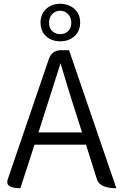

<svg xmlns="http://www.w3.org/2000/svg" viewBox="-20 -998 641 1018"><path d="M222 -415 184 -296H415L377 -415Q349 -499 301 -663Q265 -548 222 -415ZM88 0Q5 0 21 -47L239 -685Q255 -732 305 -732H346L597 0Q509 0 494 -47L436 -231H163L88 0ZM299 -817Q325 -817 341 -833Q358 -849 358 -877Q358 -906 341 -923Q324 -941 299 -941Q274 -941 257 -923Q240 -906 240 -877Q240 -849 257 -833Q274 -817 299 -817ZM375 -806Q345 -779 299 -779Q254 -779 224 -806Q195 -833 195 -878Q195 -923 224 -950Q254 -978 299 -978Q345 -978 375 -950Q405 -923 405 -878Q405 -834 375 -806Z"/></svg>

Font: Swei Half Moon CJK TC
Style: DemiLight
Weight: 350
Version: Version 2.125